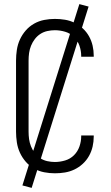

<svg xmlns="http://www.w3.org/2000/svg" viewBox="-20 -835 540 934"><path d="M247 8Q221 8 195 3Q169 -2 146 -15Q123 -28 105.5 -48Q88 -68 77 -92Q66 -116 62 -142.5Q58 -169 58 -195V-540Q58 -566 62 -592.5Q66 -619 77 -643Q88 -667 105.5 -687Q123 -707 146 -720Q169 -733 195 -738Q221 -743 247 -743Q272 -743 296 -739Q320 -735 342 -724.5Q364 -714 382.5 -697Q401 -680 413 -658.5Q425 -637 430.5 -613Q436 -589 436 -564V-559H375V-563Q375 -588 366.5 -612.5Q358 -637 340 -655Q322 -673 297 -680.5Q272 -688 247 -688Q229 -688 210.5 -684Q192 -680 176.5 -670Q161 -660 149.5 -645Q138 -630 131 -612.5Q124 -595 121.5 -577Q119 -559 119 -540V-195Q119 -176 121.5 -158Q124 -140 131 -122.5Q138 -105 149.5 -90Q161 -75 176.5 -65Q192 -55 210.5 -51Q229 -47 247 -47Q272 -47 297 -54.5Q322 -62 340 -80Q358 -98 366.5 -122.5Q375 -147 375 -172V-176H436V-171Q436 -146 430.5 -122Q425 -98 413 -76.5Q401 -55 382.5 -38Q364 -21 342 -10.5Q320 0 296 4Q272 8 247 8ZM134 79 89 67 366 -815 411 -803Z"/></svg>

Font: Iosevka Term Curly Light
Style: Regular
Weight: 300
Designer: Belleve Invis
Foundry: Belleve Invis
Version: Version 32.3.0